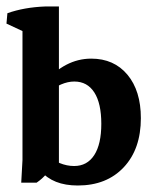

<svg xmlns="http://www.w3.org/2000/svg" viewBox="-23 -568 473 597"><path d="M218.8 8.8Q141.6 8.8 103 -37.1L118.7 -88.4Q162.1 -51.8 207.5 -51.8Q248 -51.8 270 -85.7Q292 -119.6 292 -183.1Q292 -246.6 270.3 -280.5Q248.5 -314.5 208 -314.5Q168 -314.5 122.6 -277.8L113.3 -308.6Q178.7 -385.7 260.7 -385.7Q331.5 -385.7 373.3 -335.7Q415 -285.6 415 -200.7Q415 -104.5 361.8 -47.9Q308.6 8.8 218.8 8.8ZM43 0 46.9 -70.3V-522.5L160.2 -502.9V-37.1L122.1 -28.3Q108.9 -12.2 90.8 0ZM46.9 -439.5V-500.5L63 -463.9L-2.9 -494.6L0 -526.9Q52.2 -545.4 118.2 -547.9H160.2V-463.9Z"/></svg>

Font: Markazi Text
Style: Regular
Weight: 400
Designer: Borna Izadpanah (Arabic designer), Fiona Ross (Arabic design director) and Florian Runge (Latin designer)
Foundry: Borna Izadpanah and Florian Runge
Version: Version 1.000